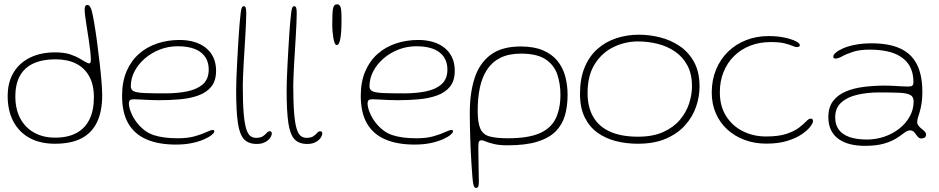

<svg xmlns="http://www.w3.org/2000/svg" viewBox="-20 -660 4464 913"><path d="M241.5 23.5Q170.5 23.5 120.2 -4.2Q70 -32 43.2 -83Q16.5 -134 16.5 -203Q16.5 -268.5 44.5 -315Q72.5 -361.5 123.2 -386.2Q174 -411 241.5 -411Q284.5 -411 312.8 -401.8Q341 -392.5 359.5 -381Q374.5 -372 386.8 -365.2Q399 -358.5 404.5 -358.5Q412 -358.5 412 -376Q412 -393.5 409 -418.8Q406 -444 401.8 -472.5Q397.5 -501 393 -528.8Q388.5 -556.5 385.5 -579.5Q382.5 -602.5 382.5 -615.5Q382.5 -636.5 396 -636.5Q402.5 -636.5 407.5 -629.2Q412.5 -622 416 -609.5Q421.5 -589.5 428.2 -549.8Q435 -510 441.5 -460.5Q448 -411 453.8 -361.2Q459.5 -311.5 462.8 -270.5Q466 -229.5 466 -207.5Q466 -131.5 441.8 -80Q417.5 -28.5 368 -2.5Q318.5 23.5 241.5 23.5ZM242.5 -5.5Q303 -5.5 344 -27.8Q385 -50 405.8 -93Q426.5 -136 426.5 -197Q426.5 -256.5 404.5 -296.8Q382.5 -337 341.8 -357.5Q301 -378 243.5 -378Q183 -378 140.2 -358.8Q97.5 -339.5 75.2 -300.5Q53 -261.5 53 -201Q53 -141 76.2 -97.2Q99.5 -53.5 142 -29.5Q184.5 -5.5 242.5 -5.5Z M816.5 27.5Q735 27.5 677.8 3.2Q620.5 -21 590.5 -72.2Q560.5 -123.5 560.5 -204.5Q560.5 -271.5 582 -321.2Q603.5 -371 641 -404Q678.5 -437 728.2 -453.5Q778 -470 834 -470Q872.5 -470 904.2 -460.5Q936 -451 959.2 -432.2Q982.5 -413.5 995 -386.2Q1007.5 -359 1007.5 -323.5Q1007.5 -276 984.8 -248Q962 -220 923.2 -206Q884.5 -192 836 -187.8Q787.5 -183.5 736 -183.5Q717 -183.5 692.2 -184.5Q667.5 -185.5 646.5 -186.8Q625.5 -188 617.5 -188Q603 -188 598 -183.5Q593 -179 593 -167Q593 -150.5 602.8 -125.8Q612.5 -101 630.5 -77.5Q665.5 -32.5 711 -17.5Q756.5 -2.5 825 -2.5Q874 -2.5 908 -12.5Q942 -22.5 962.5 -32.2Q983 -42 992 -42Q996 -42 997.5 -40.2Q999 -38.5 999 -34.5Q999 -28.5 986.5 -18.2Q974 -8 950.5 2.5Q927 13 893.2 20.2Q859.5 27.5 816.5 27.5ZM765.5 -216Q823.5 -216 870.2 -225.5Q917 -235 944.8 -259.5Q972.5 -284 972.5 -329Q972.5 -381.5 935.2 -410.8Q898 -440 824 -440Q781 -440 741 -424.8Q701 -409.5 669.8 -382.8Q638.5 -356 620.2 -321.8Q602 -287.5 602 -249Q602 -232.5 617 -225.8Q632 -219 667.8 -217.5Q703.5 -216 765.5 -216Z M1200.5 24.5Q1162 24.5 1140.8 2.5Q1119.5 -19.5 1111.2 -75Q1103 -130.5 1103 -230.5Q1103 -249.5 1104 -281Q1105 -312.5 1107 -350.2Q1109 -388 1111.2 -425.8Q1113.5 -463.5 1115.5 -496Q1117.5 -528.5 1119.5 -549Q1122.5 -580.5 1124.5 -598.2Q1126.5 -616 1129.8 -623.2Q1133 -630.5 1138 -630.5Q1145.5 -630.5 1148.2 -623.8Q1151 -617 1151 -595.5Q1151 -579 1149.8 -552.2Q1148.5 -525.5 1146.8 -493.2Q1145 -461 1142.8 -426.8Q1140.5 -392.5 1138.8 -359.8Q1137 -327 1135.8 -299.5Q1134.5 -272 1134.5 -253.5Q1134.5 -170.5 1138.8 -120.8Q1143 -71 1151.2 -46Q1159.5 -21 1171.2 -12.8Q1183 -4.5 1197.5 -4.5Q1219 -4.5 1230.2 -12.2Q1241.5 -20 1248.2 -28Q1255 -36 1263 -36Q1267.5 -36 1270 -33Q1272.5 -30 1272.5 -25.5Q1272.5 -19.5 1268.5 -11Q1264.5 -2.5 1256 5.5Q1247.5 13.5 1233.8 19Q1220 24.5 1200.5 24.5Z M1440.5 24.5Q1402 24.5 1380.8 2.5Q1359.5 -19.5 1351.2 -75Q1343 -130.5 1343 -230.5Q1343 -249.5 1344 -281Q1345 -312.5 1347 -350.2Q1349 -388 1351.2 -425.8Q1353.5 -463.5 1355.5 -496Q1357.5 -528.5 1359.5 -549Q1362.5 -580.5 1364.5 -598.2Q1366.5 -616 1369.8 -623.2Q1373 -630.5 1378 -630.5Q1385.5 -630.5 1388.2 -623.8Q1391 -617 1391 -595.5Q1391 -579 1389.8 -552.2Q1388.5 -525.5 1386.8 -493.2Q1385 -461 1382.8 -426.8Q1380.5 -392.5 1378.8 -359.8Q1377 -327 1375.8 -299.5Q1374.5 -272 1374.5 -253.5Q1374.5 -170.5 1378.8 -120.8Q1383 -71 1391.2 -46Q1399.5 -21 1411.2 -12.8Q1423 -4.5 1437.5 -4.5Q1459 -4.5 1470.2 -12.2Q1481.5 -20 1488.2 -28Q1495 -36 1503 -36Q1507.5 -36 1510 -33Q1512.5 -30 1512.5 -25.5Q1512.5 -19.5 1508.5 -11Q1504.5 -2.5 1496 5.5Q1487.5 13.5 1473.8 19Q1460 24.5 1440.5 24.5Z M1581 -445.5Q1576 -445.5 1572 -454.2Q1568 -463 1565.5 -477.5Q1563 -492 1561.5 -509.2Q1560 -526.5 1560 -543.5Q1560 -571.5 1560.8 -590.2Q1561.5 -609 1563.8 -619.8Q1566 -630.5 1570.5 -635Q1575 -639.5 1582.5 -639.5Q1590.5 -639.5 1595 -634.2Q1599.5 -629 1601.2 -619.2Q1603 -609.5 1603.5 -595.8Q1604 -582 1604 -564.5Q1604 -530 1602.2 -507Q1600.5 -484 1597.2 -470.5Q1594 -457 1590 -451.2Q1586 -445.5 1581 -445.5Z M1951.5 27.5Q1870 27.5 1812.8 3.2Q1755.5 -21 1725.5 -72.2Q1695.5 -123.5 1695.5 -204.5Q1695.5 -271.5 1717 -321.2Q1738.5 -371 1776 -404Q1813.5 -437 1863.2 -453.5Q1913 -470 1969 -470Q2007.5 -470 2039.2 -460.5Q2071 -451 2094.2 -432.2Q2117.5 -413.5 2130 -386.2Q2142.5 -359 2142.5 -323.5Q2142.5 -276 2119.8 -248Q2097 -220 2058.2 -206Q2019.5 -192 1971 -187.8Q1922.5 -183.5 1871 -183.5Q1852 -183.5 1827.2 -184.5Q1802.5 -185.5 1781.5 -186.8Q1760.5 -188 1752.5 -188Q1738 -188 1733 -183.5Q1728 -179 1728 -167Q1728 -150.5 1737.8 -125.8Q1747.5 -101 1765.5 -77.5Q1800.5 -32.5 1846 -17.5Q1891.5 -2.5 1960 -2.5Q2009 -2.5 2043 -12.5Q2077 -22.5 2097.5 -32.2Q2118 -42 2127 -42Q2131 -42 2132.5 -40.2Q2134 -38.5 2134 -34.5Q2134 -28.5 2121.5 -18.2Q2109 -8 2085.5 2.5Q2062 13 2028.2 20.2Q1994.5 27.5 1951.5 27.5ZM1900.5 -216Q1958.5 -216 2005.2 -225.5Q2052 -235 2079.8 -259.5Q2107.5 -284 2107.5 -329Q2107.5 -381.5 2070.2 -410.8Q2033 -440 1959 -440Q1916 -440 1876 -424.8Q1836 -409.5 1804.8 -382.8Q1773.5 -356 1755.2 -321.8Q1737 -287.5 1737 -249Q1737 -232.5 1752 -225.8Q1767 -219 1802.8 -217.5Q1838.5 -216 1900.5 -216Z M2244 233.5Q2239 233.5 2235.8 229.5Q2232.5 225.5 2230.2 213.2Q2228 201 2226 176.5Q2224 150 2222 119.8Q2220 89.5 2218.5 58Q2217 26.5 2216 -5.5Q2215 -37.5 2214.5 -67.8Q2214 -98 2214 -125.5Q2214 -217.5 2236.8 -288.2Q2259.5 -359 2312.5 -399Q2365.5 -439 2456 -439Q2519 -439 2561.8 -420.8Q2604.5 -402.5 2630.5 -370.8Q2656.5 -339 2667.8 -297.2Q2679 -255.5 2679 -208.5Q2679 -155.5 2666.5 -111.5Q2654 -67.5 2622.8 -35.8Q2591.5 -4 2536 13.5Q2480.5 31 2394 31Q2355 31 2329.8 25Q2304.5 19 2290.5 13Q2276.5 7 2271 7Q2261.5 7 2258 12.5Q2254.5 18 2254.5 43.5Q2254.5 53 2255 76.2Q2255.5 99.5 2255.8 126.2Q2256 153 2256.5 175Q2257 197 2257 204.5Q2257 219 2254.5 226.2Q2252 233.5 2244 233.5ZM2395.5 -2.5Q2491.5 -2.5 2545.8 -26.2Q2600 -50 2622.5 -96.5Q2645 -143 2645 -210Q2645 -261.5 2630 -306Q2615 -350.5 2574.5 -377.8Q2534 -405 2457.5 -405Q2399 -405 2359.2 -385Q2319.5 -365 2295.8 -328.5Q2272 -292 2261.8 -242.8Q2251.5 -193.5 2251.5 -135Q2251.5 -77 2263.8 -48.8Q2276 -20.5 2307.2 -11.5Q2338.5 -2.5 2395.5 -2.5Z M3013 23.5Q2958.5 23.5 2909 11Q2859.5 -1.5 2821 -29.2Q2782.5 -57 2760.2 -102.5Q2738 -148 2738 -214Q2738 -286.5 2760 -339.5Q2782 -392.5 2820.8 -427Q2859.5 -461.5 2910.5 -478.2Q2961.5 -495 3019 -495Q3067.5 -495 3118 -482.5Q3168.5 -470 3211.2 -441.5Q3254 -413 3280.2 -365.5Q3306.5 -318 3306.5 -248.5Q3306.5 -200 3289.8 -151.8Q3273 -103.5 3237.5 -64Q3202 -24.5 3146.5 -0.5Q3091 23.5 3013 23.5ZM3014 -10Q3084.5 -10 3133.5 -32Q3182.5 -54 3212.8 -89.8Q3243 -125.5 3256.8 -167.5Q3270.5 -209.5 3270.5 -250Q3270.5 -309 3248.2 -349.8Q3226 -390.5 3189 -415.5Q3152 -440.5 3106.5 -451.8Q3061 -463 3014 -463Q2953 -463 2898 -436.5Q2843 -410 2808.5 -355.8Q2774 -301.5 2774 -217.5Q2774 -151 2800.8 -104.5Q2827.5 -58 2880.8 -34Q2934 -10 3014 -10Z M3624 23Q3568.5 23 3521.2 5.5Q3474 -12 3438.8 -44Q3403.5 -76 3384 -120.8Q3364.5 -165.5 3364.5 -220Q3364.5 -279.5 3384.8 -328.8Q3405 -378 3441.5 -413.8Q3478 -449.5 3527.5 -469Q3577 -488.5 3635 -488.5Q3677.5 -488.5 3711 -481.2Q3744.5 -474 3764 -464Q3783.5 -454 3783.5 -445.5Q3783.5 -443 3781.8 -440.8Q3780 -438.5 3777 -437.2Q3774 -436 3770 -436Q3761.5 -436 3748 -442Q3734.5 -448 3710.2 -454Q3686 -460 3645 -460Q3591 -460 3546.8 -442.5Q3502.5 -425 3470.2 -393Q3438 -361 3420.5 -317.5Q3403 -274 3403 -221.5Q3403 -155 3432.8 -108Q3462.5 -61 3512.5 -36Q3562.5 -11 3623 -11Q3683 -11 3720.8 -23.8Q3758.5 -36.5 3780.2 -53.5Q3802 -70.5 3814 -83.2Q3826 -96 3834.5 -96Q3840 -96 3842.2 -94Q3844.5 -92 3845.2 -89.2Q3846 -86.5 3846 -84Q3846 -75 3832.8 -57.5Q3819.5 -40 3792.5 -21.5Q3765.5 -3 3723.5 10Q3681.5 23 3624 23Z M4092.5 33.5Q4054 33.5 4022.2 25.5Q3990.5 17.5 3967.2 0.8Q3944 -16 3931.5 -41.8Q3919 -67.5 3919 -103Q3919 -150.5 3941.8 -180Q3964.5 -209.5 4003.2 -225.5Q4042 -241.5 4090.5 -247.2Q4139 -253 4190.5 -253Q4209.5 -253 4229.8 -251.8Q4250 -250.5 4268 -249.5Q4286 -248.5 4299 -248.5Q4313.5 -248.5 4318.5 -253Q4323.5 -257.5 4323.5 -269.5Q4323.5 -298.5 4316.2 -321.2Q4309 -344 4295.5 -361Q4282 -378 4263.5 -390Q4235.5 -408.5 4197.5 -416.2Q4159.5 -424 4116.5 -424Q4067.5 -424 4035.8 -413.5Q4004 -403 3984.8 -392.2Q3965.5 -381.5 3954 -381.5Q3947.5 -381.5 3945 -383.5Q3942.5 -385.5 3942.5 -391Q3942.5 -399.5 3955 -410.2Q3967.5 -421 3991 -431Q4014.5 -441 4048.5 -447.5Q4082.5 -454 4125 -454Q4206.5 -454 4260 -429.8Q4313.5 -405.5 4339.8 -354.5Q4366 -303.5 4366 -222Q4366 -191.5 4362.2 -168.5Q4358.5 -145.5 4353.8 -129Q4349 -112.5 4345.2 -100.8Q4341.5 -89 4341.5 -80.5Q4341.5 -70 4347.8 -62Q4354 -54 4362.5 -47.5Q4371 -41 4377.2 -34.5Q4383.5 -28 4383.5 -20.5Q4383.5 -9 4375.8 -5.2Q4368 -1.5 4361.5 -1.5Q4350.5 -1.5 4343 -11.2Q4335.5 -21 4327.8 -30.5Q4320 -40 4307.5 -40Q4301 -40 4294.2 -37.2Q4287.5 -34.5 4276 -25.5Q4262.5 -14.5 4240.2 -0.8Q4218 13 4182.5 23.2Q4147 33.5 4092.5 33.5ZM4102.5 3.5Q4145.5 3.5 4185.5 -10.2Q4225.5 -24 4256.8 -48.8Q4288 -73.5 4306.2 -106.5Q4324.5 -139.5 4324.5 -177.5Q4324.5 -199 4309.5 -208Q4294.5 -217 4259 -218.8Q4223.5 -220.5 4161 -220.5Q4103.5 -220.5 4055.8 -209.2Q4008 -198 3979.8 -172Q3951.5 -146 3951.5 -101.5Q3951.5 -66.5 3968.8 -43.2Q3986 -20 4019.8 -8.2Q4053.5 3.5 4102.5 3.5Z"/></svg>

Font: Gluten Thin
Style: Regular
Weight: 100
Designer: Tyler Finck
Foundry: Etcetera Type Company
Version: Version 1.300